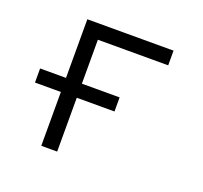

<svg xmlns="http://www.w3.org/2000/svg" viewBox="-97 -628 779 738"><g transform="rotate(20 293.0 -259.0)"><path d="M35.2 -220.2H141.1V0H206.1V-220.2H360.4V-277.8H206.1V-457.5H493.7V-517.6H141.1V-277.8H35.2Z"/></g></svg>

Font: Cascadia Mono NF Light
Style: Regular
Weight: 300
Monospace: yes
Designer: Aaron Bell
Foundry: Saja Typeworks
Version: Version 2404.023